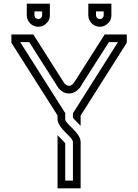

<svg xmlns="http://www.w3.org/2000/svg" viewBox="-20 -1020 748 1040"><path d="M666.7 -833.3H546.9L383.3 -576C372.9 -559.4 361.5 -555.2 354.2 -555.2C344.8 -555.2 333.3 -559.4 321.9 -579.2L160.4 -833.3H41.7V-788.5L291.7 -394.8V-375C291.7 -323.4 375 -279.7 375 -250V-41.7H333.3V-243.8C318.3 -262.6 299.5 -278.3 291.7 -287.5V0H416.7V-250C416.7 -303.4 333.3 -347.4 333.3 -375V-407.3L89.6 -791.7H138.5L296.9 -542.7C301.5 -538.1 319.8 -513.5 354.2 -513.5C380.2 -513.5 403.1 -530.2 417.7 -552.1C422.9 -563.5 432.3 -575 569.8 -791.7H618.8L375 -406.3V-382.3C386.1 -368 408.8 -347.7 416.7 -338.5V-393.8L666.7 -788.5ZM520.8 -875C537.5 -875 553.1 -881.3 564.6 -893.8C577.1 -904.2 583.3 -918.8 583.3 -937.5V-1000H458.3V-937.5C458.3 -901.9 487.8 -875 520.8 -875ZM520.8 -916.7C510.4 -916.7 500 -925 500 -937.5V-958.3H541.7V-937.5C541.7 -927.1 533.3 -916.7 520.8 -916.7ZM187.5 -875C204.2 -875 219.8 -881.3 231.3 -893.8C243.8 -904.2 250 -918.8 250 -937.5V-1000H125V-937.5C125 -901.9 154.5 -875 187.5 -875ZM187.5 -916.7C177.1 -916.7 166.7 -925 166.7 -937.5V-958.3H208.3V-937.5C208.3 -927.1 200 -916.7 187.5 -916.7Z"/></svg>

Font: Sportrop
Style: Regular
Weight: 500
Version: Version 0.9